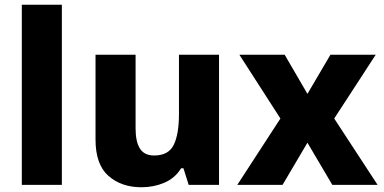

<svg xmlns="http://www.w3.org/2000/svg" viewBox="-20 -780 1618 810"><path d="M241 0H72V-760H241Z M904 -549V0H776L754 -70H744Q718 -28 673 -9Q628 10 577 10Q492 10 437.5 -38Q383 -86 383 -191V-549H552V-238Q552 -182 570.5 -153Q589 -124 630 -124Q691 -124 713 -169Q735 -214 735 -299V-549Z M1163 -280 990 -549H1181L1277 -384L1374 -549H1565L1390 -280L1573 0H1382L1277 -178L1172 0H981Z"/></svg>

Font: Noto Sans Tamil ExtraBold
Style: Regular
Weight: 800
Designer: Jelle Bosma - Monotype Design Team
Foundry: Monotype Imaging Inc.
Version: Version 2.004; ttfautohint (v1.8.4.7-5d5b)